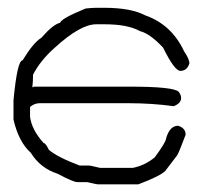

<svg xmlns="http://www.w3.org/2000/svg" viewBox="-20 -485 528 499"><path d="M231.9 -464.8H249.5Q320.3 -464.8 356.9 -445.3Q425.8 -421.4 458.5 -351.6Q472.2 -331.5 472.2 -320.3Q466.3 -300.8 448.7 -300.8Q433.6 -300.8 403.8 -361.3Q370.1 -397.5 343.3 -404.3Q312 -421.9 251.5 -421.9H230Q189 -421.9 122.6 -361.3Q85 -328.1 65.9 -291Q65.9 -272.9 64 -257.8L67.9 -259.8H317.9Q432.6 -259.8 444.8 -246.1Q450.7 -237.8 450.7 -230.5Q450.7 -216.3 431.2 -209Q376 -216.8 312 -216.8H83.5Q69.3 -216.8 58.1 -207V-181.6Q62 -148.4 93.3 -113.3Q98.6 -113.3 106.9 -95.7Q128.9 -76.7 187 -54.7H212.4Q214.4 -54.7 239.7 -48.8H325.7Q356.9 -55.2 382.3 -76.2Q411.6 -116.2 411.6 -125Q420.9 -158.2 442.9 -158.2Q462.4 -152.3 462.4 -134.8Q446.8 -92.8 440.9 -82L409.7 -41Q396.5 -27.3 339.4 -5.9H233.9Q231.9 -5.9 206.5 -11.7H181.2Q170.4 -11.7 130.4 -33.2Q84.5 -47.9 60.1 -87.9Q28.8 -115.7 15.1 -173.8V-224.6Q24.9 -328.1 38.6 -328.1Q66.9 -374.5 87.4 -386.7Q118.2 -421.9 136.2 -425.8Q139.2 -437 202.6 -462.9Q219.7 -464.8 231.9 -464.8Z"/></svg>

Font: CEF Fonts CJK
Style: Regular
Weight: 400
Designer: PartyBoss (派对大魔王)
Version: Release 2.25